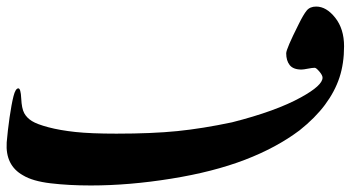

<svg xmlns="http://www.w3.org/2000/svg" viewBox="-22 -568 1089 588"><path d="M688.5 -193.4Q823.2 -227.5 899.9 -270Q965.8 -306.2 965.8 -330.1Q965.8 -337.4 956.1 -348.9Q946.3 -360.4 941.9 -360.4Q934.6 -360.4 920.9 -357.7Q907.2 -355 901.4 -355Q876 -355 865.2 -368.7Q854.5 -382.3 854.5 -404.8Q854.5 -418 892.6 -493.7Q907.2 -523.4 917.2 -535.6Q927.2 -547.9 946.3 -547.9Q977.5 -547.9 1004.6 -513.7Q1031.7 -479.5 1031.7 -426.3Q1031.7 -373.5 1017.6 -330.6Q1003.4 -287.6 973.4 -247.3Q943.4 -207 895.5 -168.9Q824.7 -115.7 728 -78.6Q631.3 -41.5 502.4 -20.8Q373.5 0 256.3 0Q189 0 133.3 -6.6Q77.6 -13.2 48.3 -31.2Q-5.9 -61.5 -1.5 -131.8Q1.5 -167.5 7.3 -208.3Q13.2 -249 19.3 -273.2Q25.4 -297.4 34.2 -297.4Q41.5 -297.4 43 -266.6Q44.4 -235.8 52.2 -221.4Q60.1 -207 75.7 -197.3Q91.3 -187.5 126.5 -178.2Q161.6 -168.9 209 -163.8Q256.3 -158.7 334.5 -158.7Q443.8 -158.7 521 -166.5Q598.1 -174.3 688.5 -193.4Z"/></svg>

Font: IranNastaliq
Style: Regular
Weight: 400
Designer: Hossein Zahedi
Version: Version 1.5